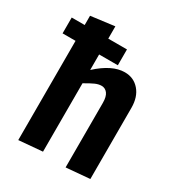

<svg xmlns="http://www.w3.org/2000/svg" viewBox="-195 -865 913 987"><g transform="rotate(30 261.5 -372.0)"><path d="M482 -428V-6L342 6V-377Q342 -414 328.5 -432Q315 -450 293 -450Q275 -450 255 -441Q235 -432 201 -412V-6L61 6V-583H-16V-677H61V-732L201 -750V-677H312V-583H201V-491Q287 -570 362 -570Q415 -570 448.5 -531.5Q482 -493 482 -428Z"/></g></svg>

Font: Francois One
Style: Regular
Weight: 400
Designer: Vernon Adams
Foundry: Vernon Adams
Version: Version 2.000